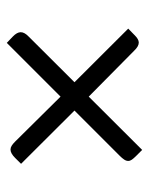

<svg xmlns="http://www.w3.org/2000/svg" viewBox="45 -648 448 579"><g transform="rotate(-90 269.5 -359.0)"><path d="M267.1 -400.9 429.2 -563 448.2 -544.9Q461.4 -532.2 461.4 -521Q461.4 -509.3 447.3 -496.1L310.5 -358.9L472.2 -196.8L453.1 -178.2Q440.4 -165 430.2 -165Q418.5 -165 405.3 -179.2L267.1 -315.9L106.4 -154.8L87.4 -173.8Q80.6 -180.7 76.9 -186Q73.2 -191.4 73.2 -196.8Q73.2 -203.1 77.4 -209.2Q81.5 -215.3 88.4 -222.2L225.1 -358.9L64.5 -520L82.5 -538.1Q96.2 -551.8 107.4 -551.8Q113.3 -551.8 118.9 -548.3Q124.5 -544.9 131.3 -538.1Z"/></g></svg>

Font: Artifika
Style: Medium
Weight: 500
Designer: Yulya Zhdanova | Cyreal.org
Foundry: Yulya Zhdanova | Cyreal
Version: Version 1.000